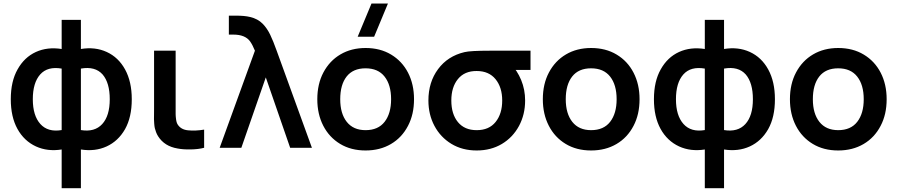

<svg xmlns="http://www.w3.org/2000/svg" viewBox="-20 -822 4992 1068"><path d="M430 225H323V9.5Q244.5 22 180 -7.5Q114 -38 77 -105Q40 -172 40 -270Q40 -370 78 -436.5Q115.5 -503.5 179.5 -532.8Q243.5 -562 323 -549.5V-711.5H430V-549.5Q509 -562.5 573.5 -533Q639 -503 676 -435.2Q713 -367.5 713 -270Q713 -170 675.5 -103.5Q637.5 -37 573.2 -7.5Q509 22 430 9.5ZM323 -98.5V-440.5Q244.5 -454 203.5 -407.8Q162.5 -361.5 162.5 -270Q162.5 -179 204.5 -132.2Q246.5 -85.5 323 -98.5ZM430 -440.5V-98.5Q506.5 -86 548.5 -131.8Q590.5 -177.5 590.5 -270Q590.5 -361 551 -407.5Q509.5 -454.5 430 -440.5Z M968 4Q895 -8 859.5 -64Q852.5 -75 848 -87.2Q843.5 -99.5 841.2 -109Q839 -118.5 837.8 -134.5Q836.5 -150.5 836.5 -159Q836.5 -167.5 836.8 -189.2Q837 -211 837 -220.5V-540H957V-227.5Q957 -223 957 -213.2Q957 -203.5 957 -199.5Q957 -195.5 957 -187.5Q957 -179.5 957.5 -175.8Q958 -172 958.5 -165.5Q959 -159 959.8 -155.2Q960.5 -151.5 961.5 -146.5Q962.5 -141.5 964.2 -137.5Q966 -133.5 968 -130Q986.5 -100.5 1027 -97Q1067 -93 1115.5 -101V0Q1084 8.5 1041 9.2Q998 10 968 4Z M1322.5 0H1202L1398 -540Q1385.5 -571 1371 -592Q1343.5 -629.5 1278.5 -629.5H1253V-735H1290.5Q1341 -735 1371 -727.5Q1414 -717.5 1441 -690Q1465.5 -665 1482.8 -629.2Q1500 -593.5 1519 -540L1715 0H1594L1458.5 -391.5Z M2138 -802.5 2061 -617.5H1969.5L2046.5 -802.5ZM2013.5 15Q1932.5 15 1872 -21.5Q1811.5 -58 1778.2 -122.5Q1745 -187 1745 -270Q1745 -355 1779 -419Q1813.5 -484 1874 -519.5Q1934.5 -555 2013.5 -555Q2095 -555 2155.5 -518.5Q2216.5 -482 2249.8 -417.5Q2283 -353 2283 -270Q2283 -185.5 2249.5 -122Q2215.5 -56.5 2154.5 -20.8Q2093.5 15 2013.5 15ZM2013.5 -98Q2083.5 -98 2119.5 -144.5Q2155.5 -191 2155.5 -270Q2155.5 -350 2119.2 -396Q2083 -442 2013.5 -442Q1944 -442 1908.2 -396.5Q1872.5 -351 1872.5 -270Q1872.5 -190 1909 -144Q1945.5 -98 2013.5 -98Z M2631.5 15Q2551.5 15 2490.5 -22Q2430 -59 2396.5 -122Q2363 -185 2363 -263Q2363 -365 2416.8 -437.5Q2470.5 -510 2563.5 -532Q2596 -540 2705 -540H2931V-433H2793L2821 -465.5Q2857 -430 2879 -376.8Q2901 -323.5 2901 -263Q2901 -185 2867 -121.5Q2832 -57 2771.2 -21Q2710.5 15 2631.5 15ZM2631.5 -98Q2700.5 -98 2737 -143.8Q2773.5 -189.5 2773.5 -263Q2773.5 -336 2736.5 -381.5Q2699.5 -427 2631.5 -427Q2564 -427.5 2527.2 -382.2Q2490.5 -337 2490.5 -263Q2490.5 -187.5 2527.2 -142.8Q2564 -98 2631.5 -98Z M3268 15Q3187 15 3126.5 -21.5Q3066 -58 3032.8 -122.5Q2999.5 -187 2999.5 -270Q2999.5 -355 3033.5 -419Q3068 -484 3128.5 -519.5Q3189 -555 3268 -555Q3349.5 -555 3410 -518.5Q3471 -482 3504.2 -417.5Q3537.5 -353 3537.5 -270Q3537.5 -185.5 3504 -122Q3470 -56.5 3409 -20.8Q3348 15 3268 15ZM3268 -98Q3338 -98 3374 -144.5Q3410 -191 3410 -270Q3410 -350 3373.8 -396Q3337.5 -442 3268 -442Q3198.5 -442 3162.8 -396.5Q3127 -351 3127 -270Q3127 -190 3163.5 -144Q3200 -98 3268 -98Z M4007.5 225H3900.5V9.5Q3822 22 3757.5 -7.5Q3691.5 -38 3654.5 -105Q3617.5 -172 3617.5 -270Q3617.5 -370 3655.5 -436.5Q3693 -503.5 3757 -532.8Q3821 -562 3900.5 -549.5V-711.5H4007.5V-549.5Q4086.5 -562.5 4151 -533Q4216.5 -503 4253.5 -435.2Q4290.5 -367.5 4290.5 -270Q4290.5 -170 4253 -103.5Q4215 -37 4150.8 -7.5Q4086.5 22 4007.5 9.5ZM3900.5 -98.5V-440.5Q3822 -454 3781 -407.8Q3740 -361.5 3740 -270Q3740 -179 3782 -132.2Q3824 -85.5 3900.5 -98.5ZM4007.5 -440.5V-98.5Q4084 -86 4126 -131.8Q4168 -177.5 4168 -270Q4168 -361 4128.5 -407.5Q4087 -454.5 4007.5 -440.5Z M4642.5 15Q4561.5 15 4501 -21.5Q4440.5 -58 4407.2 -122.5Q4374 -187 4374 -270Q4374 -355 4408 -419Q4442.5 -484 4503 -519.5Q4563.5 -555 4642.5 -555Q4724 -555 4784.5 -518.5Q4845.5 -482 4878.8 -417.5Q4912 -353 4912 -270Q4912 -185.5 4878.5 -122Q4844.5 -56.5 4783.5 -20.8Q4722.5 15 4642.5 15ZM4642.5 -98Q4712.5 -98 4748.5 -144.5Q4784.5 -191 4784.5 -270Q4784.5 -350 4748.2 -396Q4712 -442 4642.5 -442Q4573 -442 4537.2 -396.5Q4501.5 -351 4501.5 -270Q4501.5 -190 4538 -144Q4574.5 -98 4642.5 -98Z"/></svg>

Font: Vortex Mix
Style: Bold
Weight: 700
Designer: Mikhail Sharanda
Foundry: Mikhail Sharanda
Version: Version 4.504;Glyphs 3.1.2 (3151)